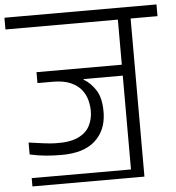

<svg xmlns="http://www.w3.org/2000/svg" viewBox="-93 -893 866 946"><g transform="rotate(-5 340.0 -420.0)"><path d="M410 -326Q407 -242 351 -192Q295 -142 186 -142Q144 -142 107 -145.5Q70 -149 29 -158V-217Q69 -211 106 -206.5Q143 -202 161 -202Q231 -200 272 -219Q313 -238 330.5 -271.5Q348 -305 348 -346Q348 -371 341 -398.5Q334 -426 315.5 -450Q297 -474 262.5 -489.5Q228 -505 173 -505H98V-559H520V-782H-36V-840H716V-782H583V0H520V-505H326V-502Q362 -481 387 -440.5Q412 -400 410 -326ZM29 -41H547V0H29Z"/></g></svg>

Font: Matangi
Style: Regular
Weight: 400
Designer: Prashant Pant
Foundry: The Graphic Ant
Version: Version 3.002